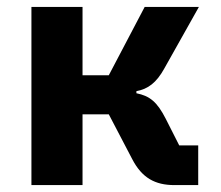

<svg xmlns="http://www.w3.org/2000/svg" viewBox="-20 -536 640 556"><path d="M71 0H219V-205H295L363 -75C391 -21 429 0 485 0H554V-115H499L460 -192C435 -241 414 -258 375 -266V-272C408 -278 433 -296 456 -338L556 -516H399L295 -318H219V-516H71Z"/></svg>

Font: IBM Plex Mono
Style: Bold
Weight: 700
Monospace: yes
Designer: Mike Abbink, Paul van der Laan, Pieter van Rosmalen
Foundry: Bold Monday
Version: Version 2.004